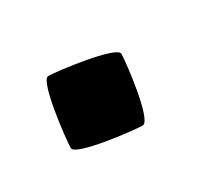

<svg xmlns="http://www.w3.org/2000/svg" viewBox="-43 -345 227 211"><g transform="rotate(-30 71.0 -239.5)"><path d="M11 -208C11 -198 81 -190 92 -190C103 -190 111 -260 111 -270C111 -280 40 -289 29 -289C19 -289 11 -218 11 -208Z"/></g></svg>

Font: bitstorm
Style: maxcn
Weight: 400
Version: Version 0.2